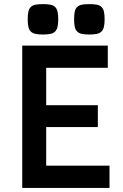

<svg xmlns="http://www.w3.org/2000/svg" viewBox="-20 -920 601 940"><path d="M88.9 -696.8H507.8V-587.9H206.1V-404.8H459V-297.9H206.1V-108.9H516.1V0H88.9ZM342.8 -825.7Q342.8 -848.6 345.9 -863Q349.1 -877.4 357.7 -885.7Q366.2 -894 380.6 -897Q395 -899.9 417 -899.9Q439.5 -899.9 454.1 -897Q468.8 -894 477.1 -885.7Q485.4 -877.4 488.8 -863Q492.2 -848.6 492.2 -825.7Q492.2 -803.2 488.8 -788.8Q485.4 -774.4 477.1 -765.9Q468.8 -757.3 454.1 -754.2Q439.5 -751 417 -751Q395 -751 380.6 -754.2Q366.2 -757.3 357.7 -765.9Q349.1 -774.4 345.9 -788.8Q342.8 -803.2 342.8 -825.7ZM115.7 -825.7Q115.7 -848.6 118.9 -863Q122.1 -877.4 130.6 -885.7Q139.2 -894 153.6 -897Q168 -899.9 189.9 -899.9Q212.4 -899.9 227.1 -897Q241.7 -894 250 -885.7Q258.3 -877.4 261.7 -863Q265.1 -848.6 265.1 -825.7Q265.1 -803.2 261.7 -788.8Q258.3 -774.4 250 -765.9Q241.7 -757.3 227.1 -754.2Q212.4 -751 189.9 -751Q168 -751 153.6 -754.2Q139.2 -757.3 130.6 -765.9Q122.1 -774.4 118.9 -788.8Q115.7 -803.2 115.7 -825.7Z"/></svg>

Font: Doppio One
Style: Regular
Weight: 400
Designer: Szymon Celej
Foundry: Szymon Celej
Version: Version 1.002